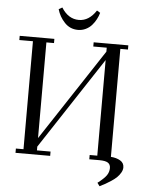

<svg xmlns="http://www.w3.org/2000/svg" viewBox="-66 -946 863 1153"><g transform="rotate(5 365.5 -369.0)"><path d="M22 -676.8V-702.1H231V-676.8H185.1V-100.1L548.8 -652.8V-676.8H467.8V-702.1H676.8V-676.8H630.9V-25.9Q664.6 -23.4 687.7 -9.8Q710.9 3.9 710.9 30.8Q710.9 46.9 701.4 63Q691.9 79.1 679.4 91.3Q667 103.5 646.2 117.2Q625.5 130.9 612.1 138.2Q598.6 145.5 578.1 155.8L564 136.2Q603 106.4 616.9 86.2Q630.9 65.9 630.9 42Q630.9 20 615.5 10Q600.1 0 564 0H502.9V-25.9H548.8V-602.1L185.1 -48.8V-25.9H267.1V0H58.1V-25.9H104V-676.8ZM241.2 -881.8 262.2 -894Q303.2 -828.1 367.2 -828.1Q428.2 -828.1 471.2 -894L491.2 -881.8Q485.4 -861.3 475.3 -842.3Q465.3 -823.2 450.4 -806.2Q435.5 -789.1 413.8 -778.6Q392.1 -768.1 367.2 -768.1Q319.3 -768.1 286.6 -802.5Q253.9 -836.9 241.2 -881.8Z"/></g></svg>

Font: Dehuti Alt
Style: Book
Weight: 400
Version: Version 1.2